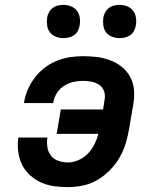

<svg xmlns="http://www.w3.org/2000/svg" viewBox="-20 -758 640 786"><path d="M258 8Q228 8 200 4Q172 0 147 -11.5Q122 -23 102 -41.5Q82 -60 70 -84.5Q58 -109 54.5 -137.5Q51 -166 55 -195H174Q171 -175 174 -155.5Q177 -136 188.5 -121Q200 -106 219 -99.5Q238 -93 258 -93Q280 -93 301.5 -102.5Q323 -112 339.5 -129Q356 -146 366.5 -167Q377 -188 383 -210H212L229 -310H402L408 -349Q412 -368 406 -384.5Q400 -401 386.5 -410.5Q373 -420 355.5 -423.5Q338 -427 320 -427Q300 -427 280 -422.5Q260 -418 242 -406.5Q224 -395 212.5 -376.5Q201 -358 198 -338L197 -336H78L79 -341Q83 -367 94.5 -393Q106 -419 123.5 -441.5Q141 -464 164 -481.5Q187 -499 213.5 -509.5Q240 -520 266.5 -524Q293 -528 320 -528Q349 -528 377.5 -524.5Q406 -521 432 -511Q458 -501 479 -484Q500 -467 513 -443Q526 -419 528.5 -390.5Q531 -362 526 -333L509 -233Q504 -203 495 -172.5Q486 -142 470 -114Q454 -86 430.5 -62Q407 -38 379 -21.5Q351 -5 319.5 1.5Q288 8 258 8ZM469 -602Q453 -602 438 -608Q423 -614 414 -626Q405 -638 403 -654Q401 -670 403 -686Q405 -698 411 -708.5Q417 -719 426.5 -726Q436 -733 447.5 -735.5Q459 -738 470 -738Q486 -738 501 -732Q516 -726 525 -714Q534 -702 536.5 -686Q539 -670 536 -654Q534 -642 528.5 -631.5Q523 -621 513 -614Q503 -607 491.5 -604.5Q480 -602 469 -602ZM239 -602Q223 -602 208 -608Q193 -614 184 -626Q175 -638 173 -654Q171 -670 173 -686Q175 -698 181 -708.5Q187 -719 196.5 -726Q206 -733 217.5 -735.5Q229 -738 240 -738Q256 -738 271 -732Q286 -726 295 -714Q304 -702 306.5 -686Q309 -670 306 -654Q304 -642 298.5 -631.5Q293 -621 283 -614Q273 -607 261.5 -604.5Q250 -602 239 -602Z"/></svg>

Font: Iosevka Aile
Style: Bold Italic
Weight: 700
Italic angle: -9°
Designer: Belleve Invis
Foundry: Belleve Invis
Version: Version 28.0.1; ttfautohint (v1.8.4)